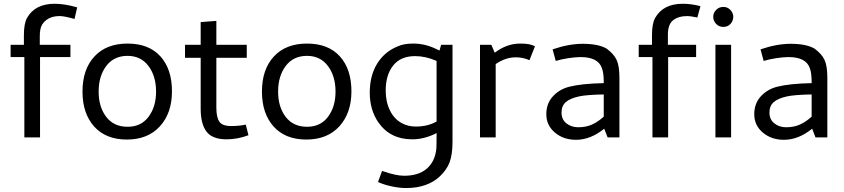

<svg xmlns="http://www.w3.org/2000/svg" viewBox="-20 -712 4372 995"><path d="M188.8 -557.5Q186.2 -542.5 186.2 -523.8V-480H345V-416.2H187.5V0H106.2V-416.2H35V-480H103.8V-528.8Q103.8 -590 120 -618.8Q161.2 -692.5 263.8 -692.5Q315 -692.5 380 -673.8L366.2 -613.8Q312.5 -628.8 288.8 -628.8Q247.5 -628.8 220.6 -608.8Q193.8 -588.8 188.8 -557.5Z M407.5 -237.5Q407.5 -352.5 469.4 -419.4Q531.2 -486.2 641.2 -486.2Q751.2 -486.2 811.2 -420Q871.2 -353.8 871.2 -238.8Q871.2 -126.2 808.8 -57.5Q746.2 11.2 637.5 11.2Q528.8 11.2 468.1 -56.2Q407.5 -123.8 407.5 -237.5ZM491.2 -237.5Q491.2 -157.5 530.6 -106.2Q570 -55 641.2 -55Q711.2 -55 750 -106.9Q788.8 -158.8 788.8 -237.5Q788.8 -317.5 749.4 -370Q710 -422.5 641.2 -422.5Q570 -422.5 530.6 -370Q491.2 -317.5 491.2 -237.5Z M1020 -148.8V-412.5H938.8V-480H1020V-597.5L1101.2 -603.8V-480H1258.8V-412.5H1101.2V-153.8Q1101.2 -103.8 1116.9 -81.2Q1132.5 -58.8 1177.5 -58.8Q1220 -58.8 1253.8 -66.2L1267.5 -11.2Q1211.2 10 1153.8 10Q1081.2 10 1050.6 -29.4Q1020 -68.8 1020 -148.8Z M1337.5 -237.5Q1337.5 -352.5 1399.4 -419.4Q1461.2 -486.2 1571.2 -486.2Q1681.2 -486.2 1741.2 -420Q1801.2 -353.8 1801.2 -238.8Q1801.2 -126.2 1738.8 -57.5Q1676.2 11.2 1567.5 11.2Q1458.8 11.2 1398.1 -56.2Q1337.5 -123.8 1337.5 -237.5ZM1421.2 -237.5Q1421.2 -157.5 1460.6 -106.2Q1500 -55 1571.2 -55Q1641.2 -55 1680 -106.9Q1718.8 -158.8 1718.8 -237.5Q1718.8 -317.5 1679.4 -370Q1640 -422.5 1571.2 -422.5Q1500 -422.5 1460.6 -370Q1421.2 -317.5 1421.2 -237.5Z M2116.2 10Q2001.2 10 1940 -78.8Q1896.2 -143.8 1896.2 -231.2Q1896.2 -320 1934.4 -381.9Q1972.5 -443.8 2040 -471.2Q2071.2 -486.2 2121.2 -486.2Q2180 -486.2 2233.8 -461.2L2257.5 -450L2266.2 -480H2325V22.5Q2325 88.8 2310 128.8Q2295 168.8 2258.8 202.5Q2228.8 231.2 2184.4 246.9Q2140 262.5 2085 262.5Q2050 262.5 2009.4 253.8Q1968.8 245 1938.8 231.2L1960 173.8Q2031.2 198.8 2073.8 198.8Q2148.8 198.8 2191.2 162.5Q2233.8 126.2 2241.2 60Q2242.5 46.2 2242.5 -10V-22.5Q2180 10 2116.2 10ZM2242.5 -82.5V-396.2Q2186.2 -421.2 2131.2 -421.2Q2056.2 -421.2 2017.5 -372.5Q1978.8 -323.8 1978.8 -242.5Q1978.8 -183.8 2001.2 -138.8Q2023.8 -93.8 2062.5 -73.8Q2093.8 -56.2 2135 -56.2Q2197.5 -56.2 2242.5 -82.5Z M2752.5 -472.5 2723.8 -400Q2691.2 -415 2652.5 -415Q2600 -415 2548.8 -380V0H2467.5V-480H2526.2L2543.8 -438.8Q2606.2 -486.2 2675 -486.2Q2702.5 -486.2 2719.4 -483.1Q2736.2 -480 2752.5 -472.5Z M2860 -396.2 2843.8 -456.2Q2927.5 -485 3000 -485Q3081.2 -485 3123.8 -460Q3161.2 -432.5 3175.6 -401.2Q3190 -370 3190 -310V0H3128.8L3111.2 -45Q3040 12.5 2965 12.5Q2900 12.5 2855.6 -25Q2811.2 -62.5 2811.2 -120Q2811.2 -176.2 2845.6 -213.1Q2880 -250 2930 -262.5Q2993.8 -278.8 3108.8 -281.2V-285Q3108.8 -336.2 3098.8 -360Q3078.8 -416.2 2988.8 -416.2Q2962.5 -416.2 2925.6 -410.6Q2888.8 -405 2860 -396.2ZM3108.8 -107.5V-222.5Q3022.5 -221.2 2981.2 -212.5Q2935 -202.5 2912.5 -183.1Q2890 -163.8 2890 -128.8Q2890 -92.5 2915.6 -72.5Q2941.2 -52.5 2976.2 -52.5Q3017.5 -52.5 3048.8 -66.9Q3080 -81.2 3108.8 -107.5Z M3441.2 -532.5V-480H3587.5V-416.2H3442.5V0H3361.2V-416.2H3290V-480H3358.8V-528.8Q3358.8 -590 3375 -618.8Q3416.2 -692.5 3518.8 -692.5Q3562.5 -692.5 3610 -680L3593.8 -621.2Q3556.2 -628.8 3543.8 -628.8Q3496.2 -628.8 3468.8 -607.5Q3441.2 -586.2 3441.2 -532.5ZM3676.2 -625Q3676.2 -645 3691.2 -660.6Q3706.2 -676.2 3728.8 -676.2Q3750 -676.2 3765 -660.6Q3780 -645 3780 -625Q3780 -603.8 3765.6 -588.1Q3751.2 -572.5 3728.8 -572.5Q3706.2 -572.5 3691.2 -588.1Q3676.2 -603.8 3676.2 -625ZM3768.8 0H3687.5V-480H3768.8Z M3937.5 -396.2 3921.2 -456.2Q4005 -485 4077.5 -485Q4158.8 -485 4201.2 -460Q4238.8 -432.5 4253.1 -401.2Q4267.5 -370 4267.5 -310V0H4206.2L4188.8 -45Q4117.5 12.5 4042.5 12.5Q3977.5 12.5 3933.1 -25Q3888.8 -62.5 3888.8 -120Q3888.8 -176.2 3923.1 -213.1Q3957.5 -250 4007.5 -262.5Q4071.2 -278.8 4186.2 -281.2V-285Q4186.2 -336.2 4176.2 -360Q4156.2 -416.2 4066.2 -416.2Q4040 -416.2 4003.1 -410.6Q3966.2 -405 3937.5 -396.2ZM4186.2 -107.5V-222.5Q4100 -221.2 4058.8 -212.5Q4012.5 -202.5 3990 -183.1Q3967.5 -163.8 3967.5 -128.8Q3967.5 -92.5 3993.1 -72.5Q4018.8 -52.5 4053.8 -52.5Q4095 -52.5 4126.2 -66.9Q4157.5 -81.2 4186.2 -107.5Z"/></svg>

Font: Cambay
Style: Regular
Weight: 400
Designer: Pooja Saxena
Foundry: Pooja Saxena
Version: Version 1.181;PS 001.181;hotconv 1.0.70;makeotf.lib2.5.58329